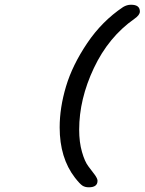

<svg xmlns="http://www.w3.org/2000/svg" viewBox="-20 -714 615 817"><path d="M233.9 -171.9Q233.9 -255.9 261 -346.4Q288.1 -437 351.1 -530.5Q414.1 -624 503.9 -684.1Q520 -693.8 537.1 -693.8H538.1Q575.2 -693.8 575.2 -665Q575.2 -649.9 551.8 -633.8Q441.9 -556.6 379.4 -424.3Q316.9 -292 316.9 -162.1Q316.9 -108.9 328.9 -67.4Q340.8 -25.9 356 -6.3Q371.1 13.2 383.1 29.5Q395 45.9 395 55.2Q395 83 357.9 83Q341.8 83 330.8 75.9Q319.8 68.8 298.8 42Q233.9 -42 233.9 -171.9Z"/></svg>

Font: CMU Typewriter Text
Style: BoldItalic
Weight: 700
Italic angle: -14.04°
Version: Version 0.7.0